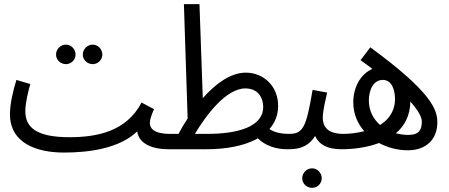

<svg xmlns="http://www.w3.org/2000/svg" viewBox="-20 -714 2165 925"><path d="M427 -405C452 -405 473 -426 473 -451C473 -477 452 -499 427 -499C400 -499 379 -477 379 -451C379 -426 400 -405 427 -405ZM298 -405C323 -405 344 -426 344 -451C344 -477 323 -499 298 -499C271 -499 250 -477 250 -451C250 -426 271 -405 298 -405Z M288 21C404 21 554 3 641 -81C650 -18 719 5 791 5C830 5 841 -12 841 -34C841 -56 829 -69 801 -69C718 -69 702 -98 702 -121C702 -135 706 -152 722 -188L662 -220C589 -81 449 -53 314 -53C151 -53 102 -103 102 -179C102 -220 118 -282 126 -309L59 -329C44 -279 28 -217 28 -164C28 -21 162 21 288 21Z M791 5H974C1070 5 1151 -11 1210 -41C1214 -43 1218 -45 1222 -48C1255 -14 1307 5 1362 5C1401 5 1412 -12 1412 -34C1412 -56 1400 -69 1372 -69C1327 -69 1298 -79 1278 -92C1305 -123 1320 -160 1320 -204C1320 -299 1250 -364 1164 -364C1093 -364 1020 -313 957 -241L941 -694H866L884 -143C868 -119 853 -94 840 -69H800ZM1162 -288C1225 -288 1248 -241 1248 -199C1248 -101 1121 -69 978 -69H919C970 -154 1067 -288 1162 -288Z M1484 191C1509 191 1530 170 1530 145C1530 119 1509 97 1484 97C1457 97 1436 119 1436 145C1436 170 1457 191 1484 191Z M1362 5C1399 5 1459 5 1498 -59C1518 -16 1559 5 1625 5C1664 5 1675 -12 1675 -34C1675 -56 1663 -69 1635 -69C1555 -69 1535 -107 1535 -147C1535 -179 1548 -232 1556 -268L1486 -281C1455 -100 1441 -69 1372 -69Z M1945 10C2036 10 2087 -45 2087 -125C2087 -186 2058 -271 1764 -486L1717 -424C1737 -409 1757 -396 1774 -382C1718 -358 1682 -295 1682 -221C1682 -166 1702 -119 1735 -82C1700 -73 1663 -69 1634 -69L1625 5C1685 5 1750 -4 1806 -25C1849 -2 1897 10 1945 10ZM1757 -230C1757 -282 1780 -329 1824 -329C1868 -329 1883 -281 1883 -235C1883 -199 1869 -148 1811 -112C1778 -141 1757 -181 1757 -230ZM2012 -121C2010 -92 2002 -64 1947 -64C1927 -64 1907 -67 1887 -72C1929 -107 1956 -157 1957 -225C2015 -160 2013 -132 2012 -121Z"/></svg>

Font: Noto Sans Arabic ExtCond
Style: Regular
Weight: 400
Width: 2
Designer: Monotype Design Team, Nadine Chahine, Nizar Qandah and Khaled Hosny
Foundry: Monotype Imaging Inc.
Version: Version 2.012